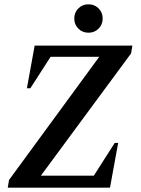

<svg xmlns="http://www.w3.org/2000/svg" viewBox="-20 -872 653 892"><path d="M16 0 22 -36 441 -608H215L121 -462H105L141 -660H595L589 -624L170 -56H416L513 -208H529L491 0ZM391 -720Q363 -720 344 -739Q325 -758 325 -786Q325 -814 344 -833Q363 -852 391 -852Q419 -852 438 -833Q457 -814 457 -786Q457 -758 438 -739Q419 -720 391 -720Z"/></svg>

Font: Spectral SemiBold
Style: Italic
Weight: 600
Italic angle: -10°
Designer: Jean-Baptiste Levee
Foundry: Production Type
Version: Version 2.001